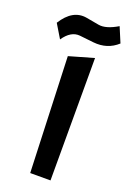

<svg xmlns="http://www.w3.org/2000/svg" viewBox="-175 -855 620 907"><g transform="rotate(20 135.0 -401.0)"><path d="M80.1 -582 204.1 -617.6V-2.3H102.1ZM18.6 -643.6 -22.9 -712.4Q28.8 -794.9 101.1 -782.7L166.5 -771Q204.6 -764.6 261.7 -798.8L293.5 -723.1Q243.2 -677.2 171.9 -684.6L100.6 -692.4Q54.7 -696.8 18.6 -643.6Z"/></g></svg>

Font: Samim FD
Style: Bold-FD
Weight: 700
Foundry: DejaVu fonts team - Redesigned by Saber Rastikerdar
Version: Version 4.0.1